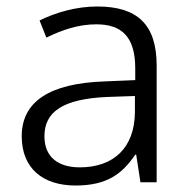

<svg xmlns="http://www.w3.org/2000/svg" viewBox="-20 -562 584 592"><path d="M280 -542C214 -542 151 -523 102 -499L123 -446C172 -470 222 -487 277 -487C354 -487 397 -450 397 -351V-315L302 -311C133 -305 47 -249 47 -142C47 -42 113 10 213 10C309 10 356 -25 397 -85H400L413 0H463V-360C463 -487 403 -542 280 -542ZM310 -263 396 -266V-216C395 -106 330 -46 226 -46C159 -46 117 -78 117 -142C117 -218 175 -257 310 -263Z"/></svg>

Font: Noto Kufi Arabic Light
Style: Regular
Weight: 300
Designer: Monotype Design Team, David Williams, Khaled Hosny
Foundry: Google LLC
Version: Version 2.109